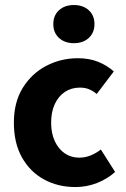

<svg xmlns="http://www.w3.org/2000/svg" viewBox="-20 -743 507 775"><path d="M284.5 12Q213.7 12 157.4 -18.8Q101.2 -49.6 68.6 -107.6Q36 -165.7 36 -247.8Q36 -330.4 71.9 -388.4Q107.9 -446.5 166.9 -477.3Q225.9 -508 294.3 -508Q340.2 -508 376.5 -493.4Q412.8 -478.7 439.4 -454.7L370.4 -363.7Q356.6 -375.3 340.3 -382.4Q324 -389.4 302.5 -389.4Q268 -389.4 241.9 -372Q215.8 -354.6 201.1 -322.8Q186.4 -291.1 186.4 -247.8Q186.4 -205 201.2 -173.2Q216 -141.5 241.3 -124.1Q266.6 -106.6 299.4 -106.6Q323.9 -106.6 346.1 -115.7Q368.2 -124.7 387.1 -139.5L444.7 -48.9Q413.7 -20.9 371.8 -4.4Q329.9 12 284.5 12ZM278.2 -568.7Q241.3 -568.7 218.2 -589.8Q195.2 -610.9 195.2 -645.9Q195.2 -680.7 218.2 -701.7Q241.3 -722.7 278.2 -722.7Q315.3 -722.7 338.3 -701.7Q361.3 -680.7 361.3 -645.9Q361.3 -610.9 338.3 -589.8Q315.3 -568.7 278.2 -568.7Z"/></svg>

Font: Source Sans 3 VF
Style: Regular
Weight: 200
Designer: Paul D. Hunt
Foundry: Adobe
Version: Version 3.046;hotconv 1.0.118;makeotfexe 2.5.65603